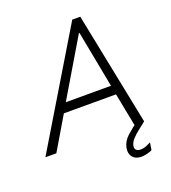

<svg xmlns="http://www.w3.org/2000/svg" viewBox="-192 -838 1023 1150"><g transform="rotate(-20 319.5 -263.0)"><path d="M-31.2 0 401.9 -719.7H453.1L598.1 0H536.1L491.7 -227.5L488.3 -248.5L415.5 -629.9H411.6L186 -250.5L171.4 -224.1L38.6 0ZM135.7 -209.5 147.9 -268.1H527.8L515.6 -209.5ZM511.2 193.8Q474.1 193.8 455.8 170.4Q437.5 147 444.8 111.3Q453.1 72.8 486.3 42.5Q519.5 12.2 562.5 -17.6L598.1 0Q576.7 17.6 552.5 36.1Q528.3 54.7 510.3 74.2Q492.2 93.8 487.8 114.7Q484.4 132.8 493.7 142.1Q502.9 151.4 521.5 151.4Q540.5 151.4 559.3 143.6Q578.1 135.7 587.9 130.4L580.6 177.2Q567.9 184.1 547.6 189Q527.3 193.8 511.2 193.8Z"/></g></svg>

Font: Reddit Sans Light
Style: Italic
Weight: 300
Italic angle: -11.25°
Designer: Stephen Hutchings
Version: Version 1.013